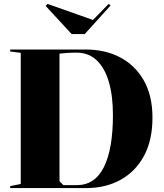

<svg xmlns="http://www.w3.org/2000/svg" viewBox="-20 -961 839 981"><path d="M418 -708Q517 -708 593.5 -668Q670 -628 714.5 -550.5Q759 -473 759 -360Q759 -245 716 -165Q673 -85 596.5 -42.5Q520 0 419 0H32V-10L86 -21V-691L32 -698V-708ZM371 -692Q345 -692 322.5 -690.5Q300 -689 284 -687V-35L304 -15H372Q465 -15 511 -107.5Q557 -200 557 -373Q557 -472 536 -543Q515 -614 474 -653Q433 -692 371 -692ZM535 -941 545 -933 413 -787H346L213 -931L223 -941L455 -859Z"/></svg>

Font: Kalnia SemiBold
Style: Regular
Weight: 600
Designer: Frida Medrano
Foundry: Frida Medrano
Version: Version 1.105